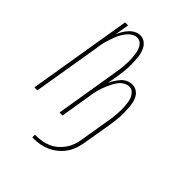

<svg xmlns="http://www.w3.org/2000/svg" viewBox="-203 -630 907 907"><g transform="rotate(45 250.0 -177.0)"><path d="M176 174V156H185Q204 156 223.5 152.5Q243 149 261 141Q279 133 295 119Q311 105 322.5 88Q334 71 340 52.5Q346 34 349 15L372 -124Q375 -138 377 -152.5Q379 -167 380 -181Q381 -195 381.5 -209Q382 -223 381 -237Q380 -251 378 -264.5Q376 -278 370.5 -290Q365 -302 355 -311Q345 -320 330 -320Q318 -320 305 -313Q292 -306 283 -295Q274 -284 267.5 -272Q261 -260 255.5 -247.5Q250 -235 245.5 -222.5Q241 -210 237.5 -197Q234 -184 232 -171.5Q230 -159 228 -146L204 0H184L235 -310Q237 -324 239.5 -338.5Q242 -353 243 -367.5Q244 -382 244.5 -396.5Q245 -411 244 -425Q243 -439 241 -452.5Q239 -466 233.5 -479Q228 -492 218 -501Q208 -510 193 -510Q180 -510 167.5 -502.5Q155 -495 146 -484Q137 -473 130 -461Q123 -449 118 -436Q113 -423 108.5 -410Q104 -397 100.5 -384Q97 -371 95 -357.5Q93 -344 91 -331L36 0H16L102 -520H122L110 -449Q116 -463 124 -476.5Q132 -490 143 -502Q154 -514 168 -521Q182 -528 197 -528Q213 -528 226 -519Q239 -510 246.5 -496.5Q254 -483 257.5 -468Q261 -453 262 -437Q263 -421 263.5 -405Q264 -389 263 -372.5Q262 -356 259.5 -339.5Q257 -323 255 -307L247 -261Q253 -275 261.5 -288Q270 -301 280 -312.5Q290 -324 304.5 -330.5Q319 -337 334 -337Q350 -337 363 -329Q376 -321 383.5 -308Q391 -295 394.5 -280Q398 -265 399 -249.5Q400 -234 400.5 -218Q401 -202 400 -186Q399 -170 396.5 -153.5Q394 -137 392 -121L369 15Q366 36 359 57Q352 78 339.5 97Q327 116 308.5 131.5Q290 147 269.5 156.5Q249 166 227.5 170Q206 174 185 174Z"/></g></svg>

Font: Iosevka Term Curly Thin
Style: Italic
Weight: 100
Italic angle: -9°
Designer: Belleve Invis
Foundry: Belleve Invis
Version: Version 32.3.0